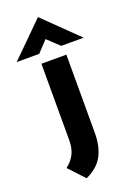

<svg xmlns="http://www.w3.org/2000/svg" viewBox="-201 -736 706 1010"><g transform="rotate(-20 151.5 -231.0)"><path d="M100.6 210.9 19.5 124Q49.8 101.6 66.4 69.8Q83 38.1 83 -7.8V-436.5H222.7V0Q222.7 78.1 194.8 129.4Q167 180.7 100.6 210.9ZM212.9 -489.3 134.8 -563.5 168.9 -573.2 89.8 -489.3H-36.1L149.4 -672.9H150.4L338.9 -489.3Z"/></g></svg>

Font: Josefin Sans CFJ
Style: Bold
Weight: 700
Designer: Santiago Orozco
Foundry: Typemade
Version: Version 2.001